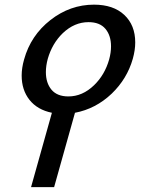

<svg xmlns="http://www.w3.org/2000/svg" viewBox="-20 -586 605 809"><path d="M81.5 -335.4Q109.4 -436.5 192.4 -501.5Q275.4 -566.4 376 -566.4Q457.5 -566.4 503.7 -523.2Q549.8 -480 549.8 -407.2Q549.8 -375 539.6 -338.4Q515.6 -253.9 450.7 -191.4Q383.3 -127.4 295.9 -110.8L208 202.6H110.8L198.7 -110.8Q137.2 -123.5 104.2 -165.3Q71.3 -207 71.3 -267.6Q71.3 -299.8 81.5 -335.4ZM353 -492.7Q293.5 -492.7 244.6 -446.3Q199.7 -402.8 181.2 -337.9Q173.3 -308.6 173.3 -282.2Q173.3 -236.3 197 -208Q220.7 -179.7 268.1 -179.7Q327.6 -179.7 376.5 -227.1Q421.4 -270.5 439.9 -335.4Q447.8 -364.7 447.8 -390.6Q447.8 -436.5 424.1 -464.6Q400.4 -492.7 353 -492.7Z"/></svg>

Font: Accordance
Style: Bold-Italic
Weight: 700
Italic angle: -11°
Version: Version 1.2 (build January 31, 2020) Miklal Software Solutio